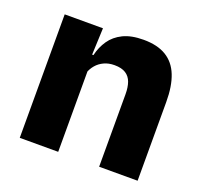

<svg xmlns="http://www.w3.org/2000/svg" viewBox="-95 -610 755 718"><g transform="rotate(20 283.0 -251.5)"><path d="M366.8 0V-288.8Q366.8 -315.9 359.9 -335.6Q352.9 -355.4 336.4 -366Q319.9 -376.7 291.5 -376.7Q267.9 -376.7 249.9 -368.2Q231.9 -359.8 219.8 -345.6Q207.7 -331.4 201.4 -313.5L177.8 -385H204Q211.8 -418.5 230.1 -445.1Q248.4 -471.7 280.3 -487.4Q312.3 -503.1 361.4 -503.1Q416.4 -503.1 451.4 -481.9Q486.4 -460.7 503.1 -418.7Q519.9 -376.6 519.9 -313.3V0ZM50.9 0V-491.4H203.2L198.1 -368.6L203.9 -354.2V0Z"/></g></svg>

Font: Anek Bangla Medium
Style: Regular
Weight: 500
Designer: Sulekha Rajkumar (Bangla), Yesha Goshar (Latin)
Foundry: Ek Type
Version: Version 1.003